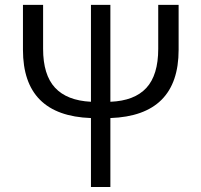

<svg xmlns="http://www.w3.org/2000/svg" viewBox="-20 -752 810 772"><path d="M616.2 -732.4H698.2V-551.8Q698.2 -287.1 423.8 -277.3V0H345.7V-277.3Q72.3 -287.1 72.3 -551.8V-732.4H153.3V-555.7Q153.3 -451.2 201.2 -399.4Q249 -347.7 345.7 -342.8V-732.4H423.8V-342.8Q520.5 -346.7 568.4 -398.4Q616.2 -450.2 616.2 -555.7Z"/></svg>

Font: Gen Shin Gothic Normal
Style: Regular
Weight: 300
Designer: [Source Han Sans]
Ryoko NISHIZUKA  (kana & ideographs); Paul D. Hunt (Latin, Greek & Cyrillic); Wenlong ZHANG  (bopomofo
Version: Version 1.002.20150607